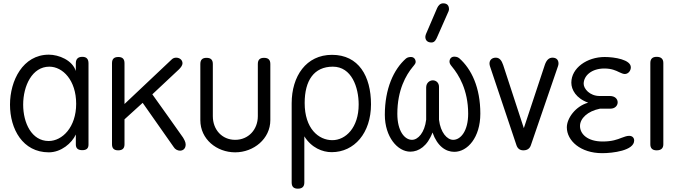

<svg xmlns="http://www.w3.org/2000/svg" viewBox="-20 -902 4072 1152"><path d="M272 -56C170 -56 119 -164 119 -274C119 -387 173 -502 276 -502C357 -502 437 -420 437 -279C437 -139 354 -56 272 -56ZM435 -476C414 -541 333 -574 273 -574C117 -574 40 -418 40 -274C40 -128 116 12 273 12C347 12 411 -43 435 -95V-35C435 -12 448 -1 474 -1C499 -1 511 -12 511 -34V-522C511 -548 499 -561 474 -561C448 -561 435 -548 435 -522Z M652 -36C652 -12 664 0 689 0C715 0 727 -12 727 -36V-186L836 -285L1022 -20C1030 -6 1046 2 1060 2C1078 2 1094 -10 1094 -35C1094 -50 1085 -65 1078 -77C1019 -162 954 -251 894 -336L1054 -486C1065 -497 1075 -510 1075 -522C1075 -543 1057 -556 1037 -556C1027 -556 1019 -553 1012 -547L727 -278V-523C727 -548 715 -560 690 -560C664 -560 652 -548 652 -523Z M1182 -181C1182 -67 1280 12 1391 12C1502 12 1602 -69 1602 -181V-518C1602 -543 1590 -555 1564 -555C1539 -555 1527 -543 1527 -518V-205C1527 -125 1471 -63 1391 -63C1312 -63 1257 -124 1257 -205V-518C1257 -543 1245 -555 1219 -555C1194 -555 1182 -543 1182 -518Z M1977 -502C2090 -502 2132 -378 2132 -275C2132 -136 2054 -61 1974 -61C1891 -61 1808 -131 1808 -284C1808 -419 1864 -502 1977 -502ZM1730 193C1730 218 1742 230 1767 230C1793 230 1806 218 1806 193V-84C1849 -15 1915 11 1970 11C2106 11 2206 -104 2206 -276C2206 -445 2132 -573 1972 -573C1817 -573 1730 -445 1730 -282Z M2706 9C2785 9 2862 -77 2862 -220C2862 -377 2809 -488 2735 -553C2725 -561 2713 -562 2705 -562C2687 -562 2677 -548 2677 -532C2677 -521 2683 -513 2692 -502C2731 -455 2789 -364 2789 -220C2789 -116 2744 -63 2699 -63C2663 -63 2623 -106 2614 -184V-381C2614 -407 2595 -420 2577 -420C2558 -420 2537 -405 2537 -377V-184C2528 -106 2488 -63 2452 -63C2408 -63 2364 -115 2364 -219C2364 -363 2417 -453 2456 -500C2457 -501 2460 -504 2461 -506C2467 -513 2474 -522 2474 -530C2474 -546 2464 -560 2446 -560C2438 -560 2426 -559 2416 -551C2342 -486 2289 -370 2289 -213C2289 -81 2365 8 2442 8C2493 8 2545 -26 2575 -107C2604 -25 2654 9 2706 9ZM2672 -836C2673 -839 2674 -843 2674 -846C2674 -869 2663 -882 2639 -882C2621 -882 2610 -869 2603 -854L2536 -698C2534 -694 2532 -684 2532 -681C2532 -662 2543 -647 2569 -647C2589 -647 2597 -666 2604 -682Z M2999 -512C2990 -539 2977 -556 2955 -556C2933 -556 2917 -543 2917 -521C2917 -516 2918 -510 2920 -504L3079 -30C3086 -10 3100 0 3120 0C3143 0 3158 -10 3165 -30L3328 -505C3330 -510 3331 -516 3331 -521C3331 -544 3317 -556 3295 -556C3274 -556 3259 -542 3249 -513L3123 -133Z M3593 17C3655 17 3785 2 3785 -59C3785 -73 3776 -87 3755 -87C3740 -87 3726 -81 3709 -75C3684 -65 3652 -53 3596 -53C3505 -53 3460 -98 3460 -146C3460 -191 3505 -235 3580 -250H3642C3671 -250 3686 -269 3686 -288C3686 -307 3671 -326 3639 -326H3578C3518 -326 3482 -370 3482 -399C3482 -449 3531 -491 3606 -491C3649 -491 3675 -479 3695 -469C3708 -463 3719 -458 3729 -458C3749 -458 3765 -477 3765 -498C3765 -544 3668 -560 3608 -560C3502 -560 3408 -494 3408 -406C3408 -364 3436 -312 3509 -286C3433 -265 3381 -192 3381 -138C3381 -58 3463 17 3593 17Z M3960 -524C3960 -549 3946 -561 3920 -561C3895 -561 3882 -549 3882 -524V-36C3882 -12 3895 0 3920 0C3946 0 3960 -12 3960 -36Z"/></svg>

Font: Numismatica Pro
Style: Regular
Weight: 400
Designer: Chris Hopkins
Foundry: Edward C. D. Hopkins
Version: Version 2.19D